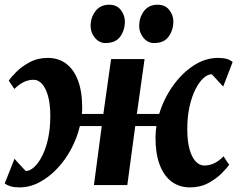

<svg xmlns="http://www.w3.org/2000/svg" viewBox="-24 -804 1030 834"><path d="M60.5 10Q38 10 22.8 5.5Q7.5 1 -3.5 -7L39 -114.5Q44 -108.5 50.2 -101.5Q56.5 -94.5 63.2 -87.5Q70 -80.5 76.2 -73.5Q82.5 -66.5 88 -61Q106 -61.5 124.5 -78.2Q143 -95 159 -126.2Q175 -157.5 184.8 -201.5Q194.5 -245.5 194.5 -300Q194.5 -352.5 184.5 -387.5Q174.5 -422.5 158.2 -440Q142 -457.5 122.5 -457.5Q99.5 -457.5 79 -447.5Q58.5 -437.5 38.5 -417.5L14 -453.5Q23 -467.5 46.2 -491Q69.5 -514.5 104.5 -533.5Q139.5 -552.5 183.5 -552.5Q229 -552.5 262.5 -528Q296 -503.5 314.5 -455.2Q333 -407 333 -335.5Q333 -329 332.8 -322.2Q332.5 -315.5 331.5 -309H425L458.5 -547.5H604L570.5 -309H667.5Q687 -374 726 -429.5Q765 -485 816.2 -518.8Q867.5 -552.5 923.5 -552.5Q946 -552.5 961.2 -548Q976.5 -543.5 986.5 -534.5L945.5 -428Q940 -434 933.5 -441Q927 -448 920.5 -455Q914 -462 907.8 -469Q901.5 -476 895.5 -481.5Q878 -481.5 859.5 -464.5Q841 -447.5 825 -416Q809 -384.5 799.2 -340.8Q789.5 -297 789.5 -242.5Q789.5 -190.5 799.5 -155.2Q809.5 -120 826.2 -102.5Q843 -85 862.5 -85Q886 -85 906.5 -94.8Q927 -104.5 947 -125L971.5 -88Q962 -74.5 938.8 -51Q915.5 -27.5 880.8 -8.8Q846 10 801.5 10Q755 10 721.2 -15.2Q687.5 -40.5 669.2 -89.5Q651 -138.5 651.5 -208.5Q651.5 -220 652.5 -232.2Q653.5 -244.5 655.5 -256.5H563.5L529 0H384L418 -256.5H323Q310.5 -204 284.8 -156Q259 -108 223.5 -70.8Q188 -33.5 146.5 -11.8Q105 10 60.5 10ZM434.5 -617Q407 -617 388 -640.2Q369 -663.5 369.5 -693Q370.5 -730.5 391.8 -757Q413 -783.5 450 -783.5Q483.5 -783.5 501 -760.5Q518.5 -737.5 518.5 -710Q518 -672 497.8 -644.5Q477.5 -617 434.5 -617ZM645.5 -617Q617.5 -617 598.8 -640.2Q580 -663.5 580.5 -693Q581.5 -730.5 602.2 -757Q623 -783.5 660.5 -783.5Q693.5 -783.5 711.5 -760.5Q729.5 -737.5 729 -710Q728.5 -672 708.2 -644.5Q688 -617 645.5 -617Z"/></svg>

Font: Merriweather 36pt ExtraBold
Style: Italic
Weight: 800
Italic angle: -7.8°
Version: Version 2.101